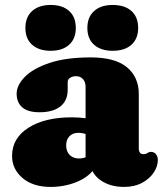

<svg xmlns="http://www.w3.org/2000/svg" viewBox="-20 -722 642 756"><path d="M337 -82.5V-95.5L317 -99V-380Q317 -399 306.8 -410.5Q296.5 -422 279 -422Q266 -422 256.2 -415.8Q246.5 -409.5 246.5 -399V-368Q246.5 -326 217.8 -303Q189 -280 135.5 -280Q90 -280 67.8 -299.2Q45.5 -318.5 45.5 -353Q45.5 -386 77.5 -419Q109.5 -452 174.5 -474Q239.5 -496 337.5 -496Q433 -496 479.8 -457.2Q526.5 -418.5 526.5 -351.5V-135Q526.5 -127.5 530.8 -121.2Q535 -115 545.5 -115Q551.5 -115 555 -116.5Q558.5 -118 561.5 -120Q564 -121.5 566.8 -122.8Q569.5 -124 573.5 -124Q587 -124 594.2 -114.8Q601.5 -105.5 601.5 -92Q601.5 -67 585.2 -42.5Q569 -18 539.2 -2Q509.5 14 468.5 14Q412.5 14 374.8 -13.2Q337 -40.5 337 -82.5ZM27.5 -108Q27.5 -178 92 -219Q156.5 -260 262.5 -260Q291.5 -260 314.2 -256.8Q337 -253.5 351 -247L330 -188.5Q320 -194 310 -196.5Q300 -199 288 -199Q266.5 -199 253.5 -185.5Q240.5 -172 240.5 -150Q240.5 -126 254.2 -112Q268 -98 291 -98Q307 -98 319.5 -103.8Q332 -109.5 338 -116L351 -57Q326.5 -23 279.5 -4.5Q232.5 14 179.5 14Q110 14 68.8 -21Q27.5 -56 27.5 -108ZM179.5 -522Q133.5 -522 106.8 -545.5Q80 -569 80 -612Q80 -655 106.8 -678.8Q133.5 -702.5 179.5 -702.5Q226 -702.5 252.2 -678.8Q278.5 -655 278.5 -612Q278.5 -569.5 252.2 -545.8Q226 -522 179.5 -522ZM423.5 -522Q377.5 -522 350.8 -545.5Q324 -569 324 -612Q324 -655 350.8 -678.8Q377.5 -702.5 423.5 -702.5Q471 -702.5 497.5 -678.8Q524 -655 524 -612Q524 -569.5 497.5 -545.8Q471 -522 423.5 -522Z"/></svg>

Font: Fraunces SuperSoft 9pt
Style: Regular
Weight: 900
Version: Version 1.000;[b76b70a41]